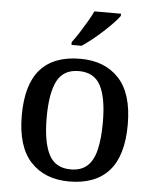

<svg xmlns="http://www.w3.org/2000/svg" viewBox="-54 -812 696 868"><g transform="rotate(5 293.5 -378.0)"><path d="M292 10Q181 10 117 -59Q53 -128 53 -269Q53 -410 114 -478.5Q175 -547 295 -547Q406 -547 470 -478.5Q534 -410 534 -269Q534 -128 472.5 -59Q411 10 292 10ZM294 -45Q341 -45 369 -70Q397 -95 409 -145.5Q421 -196 421 -269Q421 -380 392 -435.5Q363 -491 293 -491Q223 -491 194.5 -435.5Q166 -380 166 -269Q166 -159 195 -102Q224 -45 294 -45ZM249 -619Q264 -638 280.5 -664Q297 -690 313 -717Q329 -744 339 -766H460V-756Q451 -743 432 -723Q413 -703 389 -681Q365 -659 340.5 -639.5Q316 -620 295 -606H249Z"/></g></svg>

Font: Noto Serif Armenian Medium
Style: Regular
Weight: 500
Version: Version 2.007